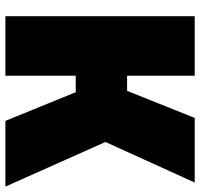

<svg xmlns="http://www.w3.org/2000/svg" viewBox="-35 -705 740 710"><g transform="rotate(90 335.0 -350.0)"><path d="M40 0V-700H260V-450H316L416 -700H655L505 -370L670 0H427L321 -260H260V0Z"/></g></svg>

Font: Tektur Black
Style: Regular
Weight: 900
Designer: Adam Jagosz
Foundry: Adam Jagosz
Version: Version 1.005;gftools[0.9.30]